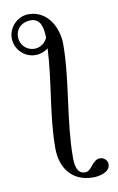

<svg xmlns="http://www.w3.org/2000/svg" viewBox="-100 -738 631 1024"><g transform="rotate(-10 216.0 -225.5)"><path d="M201 -545C190 -517 162 -497 130 -497C88 -497 54 -531 54 -573C54 -622 90 -650 136 -650C193 -650 200 -591 201 -545ZM412 177C412 156 393 139 372 139C329 139 319 199 282 199C235 199 231 145 231 109C231 -85 285 -303 285 -494C285 -586 232 -684 130 -684C70 -684 20 -632 20 -573C20 -513 70 -463 130 -463C156 -463 180 -472 199 -487C191 -310 147 -132 147 45C147 153 206 233 320 233C353 233 412 221 412 177Z"/></g></svg>

Font: XITS
Style: Regular
Weight: 400
Designer: MicroPress Inc., with final additions and corrections provided by Coen Hoffman, Elsevier (retired)
Version: Version 1.302